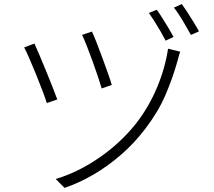

<svg xmlns="http://www.w3.org/2000/svg" viewBox="-20 -866 1040 931"><path d="M425.8 -712.9Q434.1 -695.8 447.8 -661.1Q461.4 -626.5 476.3 -585.9Q491.2 -545.4 503.9 -509.5Q516.6 -473.6 522 -454.1L473.1 -437Q467.3 -457 455.3 -493.2Q443.4 -529.3 428.7 -569.6Q414.1 -609.9 400.4 -644.5Q386.7 -679.2 377.9 -696.8ZM854 -615.2Q850.1 -606 846.7 -593Q843.3 -580.1 840.8 -570.8Q816.9 -485.4 781.5 -403.6Q746.1 -321.8 684.1 -241.2Q632.8 -173.3 568.8 -117.4Q504.9 -61.5 434.1 -20Q363.3 21.5 293 44.9L250 2Q359.4 -30.8 462.6 -102.3Q565.9 -173.8 641.1 -269Q702.6 -348.6 741.7 -442.4Q780.8 -536.1 794.9 -629.9ZM147 -654.8Q155.8 -635.7 170.7 -600.6Q185.5 -565.4 202.4 -524.4Q219.2 -483.4 234.1 -445.8Q249 -408.2 257.8 -383.8L207 -366.2Q200.2 -388.7 185.3 -427.7Q170.4 -466.8 153.1 -509.5Q135.7 -552.2 120.4 -586.9Q105 -621.6 97.2 -636.2ZM740.2 -818.8Q751.5 -803.2 766.6 -779.3Q781.7 -755.4 796.6 -730.7Q811.5 -706.1 821.8 -687L783.2 -668.9Q772.9 -689 758.5 -713.9Q744.1 -738.8 729 -762.7Q713.9 -786.6 702.1 -803.2ZM861.8 -846.2Q873.5 -830.1 888.7 -806.6Q903.8 -783.2 918.9 -758.5Q934.1 -733.9 944.8 -713.9L905.8 -696.8Q888.7 -727.5 866 -765.9Q843.3 -804.2 823.2 -829.1Z"/></svg>

Font: Source Han Sans CN Light
Style: Regular
Weight: 300
Designer: Ryoko NISHIZUKA  (kana, bopomofo & ideographs); Paul D. Hunt (Latin, Greek & Cyrillic); Sandoll Communications , Soo-you
Foundry: Adobe
Version: Version 2.000;hotconv 1.0.107;makeotfexe 2.5.65593